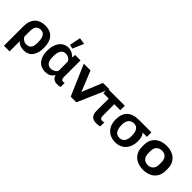

<svg xmlns="http://www.w3.org/2000/svg" viewBox="133 -1936 3250 3250"><g transform="rotate(45 1758.0 -311.0)"><path d="M54.7 189H189.9V-56.2C219.2 -13.7 285.2 9.8 344.7 9.8C509.8 9.8 559.6 -128.9 559.6 -266.6C559.6 -431.2 487.8 -548.8 310.5 -548.8C144.5 -548.8 54.7 -445.3 54.7 -276.9ZM305.7 -93.3C252.9 -93.3 206.1 -126 189.9 -166.5V-293.5C189.9 -374 213.9 -444.3 302.2 -444.3C417 -444.3 422.4 -329.6 422.4 -244.1C422.4 -160.6 397.9 -93.3 305.7 -93.3Z M858.9 9.8C933.6 9.8 982.4 -14.2 1021.5 -74.2H1026.4C1041.5 -8.3 1092.8 15.1 1152.8 15.1C1172.4 15.1 1210.9 13.2 1226.6 2.9V-95.2C1215.8 -90.8 1205.6 -87.4 1194.3 -87.4C1155.3 -87.4 1146.5 -116.2 1146.5 -152.8V-551.8H1016.1L1013.2 -491.7H1004.9C970.7 -531.7 912.1 -562 856 -562C697.8 -562 630.4 -417 630.4 -277.8V-262.2C630.4 -119.1 696.8 9.8 858.9 9.8ZM907.2 -594.7 991.7 -792 874.5 -811 834.5 -613.8ZM891.1 -95.7C798.3 -95.7 771 -171.4 771 -253.9V-285.2C771 -368.7 797.4 -458 891.1 -458C947.3 -458 990.7 -426.8 1008.8 -383.8V-170.4C1002.4 -129.4 936.5 -95.7 891.1 -95.7Z M1598.1 0 1837.9 -551.8H1685.5L1534.7 -184.1L1386.7 -551.8H1225.1L1463.4 0Z M1813 -431.6H1941.4V-146.5C1941.4 -38.1 1983.4 13.7 2086.9 13.7C2110.4 13.7 2155.3 9.3 2172.9 1V-96.2C2160.2 -90.8 2144.5 -86.9 2130.4 -86.9C2087.4 -86.9 2075.2 -115.2 2075.2 -157.2V-431.6H2219.7V-539.1H1813Z M2537.6 14.6C2709 14.6 2802.2 -109.4 2802.2 -272.5C2802.2 -335.4 2791.5 -388.2 2755.9 -431.6H2856.4V-539.1H2560.1C2369.1 -539.1 2272.9 -447.3 2272.9 -259.8C2272.9 -101.1 2376.5 14.6 2537.6 14.6ZM2537.6 -88.9C2429.2 -88.9 2410.6 -190.4 2410.6 -277.3C2410.6 -370.1 2448.2 -439 2548.8 -439C2648.4 -434.1 2664.1 -335 2664.1 -256.3C2664.1 -174.3 2634.8 -88.9 2537.6 -88.9Z M3203.1 11.2C3369.1 11.2 3487.3 -86.4 3487.3 -250V-302.7C3487.3 -466.3 3369.1 -562.5 3203.1 -562.5C3036.6 -562.5 2916.5 -466.3 2916.5 -302.7V-250C2916.5 -86.4 3036.6 11.2 3203.1 11.2ZM3203.1 -103C3127 -103 3068.4 -149.9 3068.4 -250V-302.7C3068.4 -402.3 3127 -448.2 3203.1 -448.2C3278.3 -448.2 3335.4 -402.3 3335.4 -302.7V-250C3335.4 -150.4 3278.3 -103 3203.1 -103Z"/></g></svg>

Font: Winston
Style: Bold
Weight: 700
Designer: Vernon Adams, Kim Jin-seong, David Berlow, Cristiano Sobral
Foundry: The Winston Project Authors
Version: Version 3.004